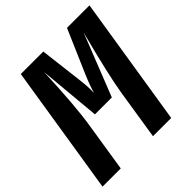

<svg xmlns="http://www.w3.org/2000/svg" viewBox="-196 -875 1020 1020"><g transform="rotate(-45 314.0 -365.0)"><path d="M-2 0 114 -730H283L312 -490Q320 -427 318 -384Q330 -427 357 -490L461 -730H630L514 0H377L421 -280Q439 -394 506 -650L368 -300H241L209 -650Q199 -403 179 -280L135 0Z"/></g></svg>

Font: JetBrains Mono Extra Bold
Style: Italic
Weight: 800
Italic angle: -9°
Monospace: yes
Designer: Philipp Nurullin, Konstantin Bulenkov
Foundry: JetBrains
Version: 2.002